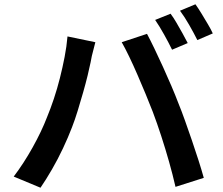

<svg xmlns="http://www.w3.org/2000/svg" viewBox="-20 -856 1040 896"><path d="M776 -792Q789 -775 803.5 -750Q818 -725 832 -700Q846 -675 856 -655L783 -624Q768 -655 746 -694.5Q724 -734 704 -763ZM892 -836Q905 -818 920.5 -792.5Q936 -767 950.5 -742.5Q965 -718 973 -700L901 -669Q885 -701 863 -739.5Q841 -778 820 -806ZM199 -308Q216 -349 231.5 -395.5Q247 -442 259.5 -491.5Q272 -541 281.5 -590Q291 -639 295 -686L425 -659Q422 -645 417 -628Q412 -611 408.5 -594.5Q405 -578 403 -566Q398 -541 389 -504Q380 -467 368 -425Q356 -383 343 -340.5Q330 -298 316 -262Q298 -215 274 -164Q250 -113 222.5 -65.5Q195 -18 169 20L44 -32Q91 -94 132.5 -168.5Q174 -243 199 -308ZM693 -334Q678 -373 659.5 -417.5Q641 -462 621.5 -507Q602 -552 583 -591.5Q564 -631 548 -659L666 -698Q681 -670 700.5 -629.5Q720 -589 740.5 -544Q761 -499 780 -454.5Q799 -410 813 -373Q827 -339 843 -294Q859 -249 875.5 -201Q892 -153 906.5 -107.5Q921 -62 931 -26L799 16Q786 -41 769 -101Q752 -161 732.5 -221Q713 -281 693 -334Z"/></svg>

Font: Noto Sans HK SemiBold
Style: Regular
Weight: 600
Version: Version 2.004-H2;hotconv 1.0.118;makeotfexe 2.5.65603